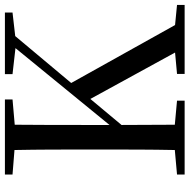

<svg xmlns="http://www.w3.org/2000/svg" viewBox="-15 -757 772 782"><g transform="rotate(-90 371.0 -366.0)"><path d="M570 0H742V-31L660 -39L424 -462L615 -690L711 -701V-732H460V-701L566 -689L253 -306V-392C253 -493 253 -593 254 -692L357 -701V-732H51V-701L151 -693C153 -593 153 -493 153 -392V-339C153 -239 153 -138 151 -40L51 -31V0H352V-31L254 -40L253 -257L359 -384L548 -39L461 -31V0Z"/></g></svg>

Font: Noto Serif JP Medium
Style: Regular
Weight: 500
Designer: Ryoko NISHIZUKA 西塚涼子 (kana & ideographs); Frank Grießhammer (Latin, Greek & Cyrillic); Wenlong ZHANG 张文龙 (bopomofo); San
Foundry: Adobe
Version: Version 2.001;hotconv 1.1.0;makeotfexe 2.6.0